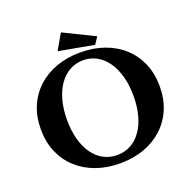

<svg xmlns="http://www.w3.org/2000/svg" viewBox="-152 -1032 1205 1205"><g transform="rotate(-20 450.0 -430.0)"><path d="M379.9 -879.9 585.9 -778.8 555.2 -732.9 319.8 -775.9ZM450.2 -720.2Q538.1 -720.2 610.8 -694.1Q683.6 -668 736.6 -619.1Q789.6 -570.3 818.4 -502.2Q847.2 -434.1 847.2 -350.1Q847.2 -266.6 818.4 -198.5Q789.6 -130.4 736.6 -81.5Q683.6 -32.7 610.8 -6.3Q538.1 20 450.2 20Q362.3 20 289.6 -6.3Q216.8 -32.7 163.8 -81.5Q110.8 -130.4 82 -198.5Q53.2 -266.6 53.2 -350.1Q53.2 -434.1 82 -502.2Q110.8 -570.3 163.8 -619.1Q216.8 -668 289.6 -694.1Q362.3 -720.2 450.2 -720.2ZM450.2 -668Q400.9 -668 360.1 -645.5Q319.3 -623 289.8 -581.3Q260.3 -539.6 244.1 -481Q228 -422.4 228 -350.1Q228 -277.8 243.9 -219.7Q259.8 -161.6 289.3 -120.4Q318.8 -79.1 359.6 -57.1Q400.4 -35.2 450.2 -35.2Q499.5 -35.2 540.3 -57.1Q581.1 -79.1 610.6 -120.4Q640.1 -161.6 656 -219.7Q671.9 -277.8 671.9 -350.1Q671.9 -422.4 655.8 -481Q639.6 -539.6 610.1 -581.3Q580.6 -623 540 -645.5Q499.5 -668 450.2 -668Z"/></g></svg>

Font: BIZ UDPMincho
Style: Bold
Weight: 700
Designer: TypeBank Co., Ltd.
Foundry: Morisawa Inc.
Version: Version 1.06